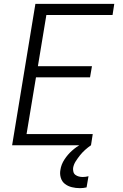

<svg xmlns="http://www.w3.org/2000/svg" viewBox="-20 -755 640 998"><path d="M43 0 164 -735H574L565 -677H221L177 -411H458L448 -353H167L118 -58H462L453 0ZM395 223Q374 223 353.5 218Q333 213 317.5 201Q302 189 296 169Q290 149 294 128Q298 100 315 74Q332 48 354.5 28Q377 8 404 -7.5Q431 -23 458 -32L453 0Q437 11 422.5 24Q408 37 396 52Q384 67 373.5 83.5Q363 100 360 118Q359 128 361.5 138Q364 148 372 154Q380 160 390 162.5Q400 165 410 165Q417 165 425 164Q433 163 440 161L430 219Q422 221 413 222Q404 223 395 223Z"/></svg>

Font: Iosevka Aile Light Oblique
Style: Regular
Weight: 300
Italic angle: -9°
Designer: Belleve Invis
Foundry: Belleve Invis
Version: Version 31.1.0; ttfautohint (v1.8.4)